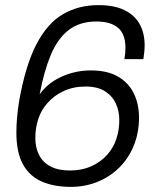

<svg xmlns="http://www.w3.org/2000/svg" viewBox="-20 -718 612 750"><path d="M257 12Q192 12 144 -8.5Q96 -29 70 -75.5Q44 -122 44 -200Q44 -227 46.5 -257.5Q49 -288 55 -325Q80 -464 122.5 -545.5Q165 -627 226 -662.5Q287 -698 364 -698Q427 -698 467 -678Q507 -658 526 -623Q545 -588 545 -541Q545 -528 543.5 -514.5Q542 -501 540 -487H466Q468 -499 469 -510Q470 -521 470 -531Q470 -585 441 -609.5Q412 -634 357 -634Q291 -634 248 -600.5Q205 -567 178.5 -503.5Q152 -440 135 -350Q159 -383 191.5 -403Q224 -423 260.5 -433Q297 -443 334 -443Q400 -443 441.5 -418.5Q483 -394 503 -352.5Q523 -311 523 -259Q523 -199 502.5 -149Q482 -99 445.5 -63Q409 -27 360.5 -7.5Q312 12 257 12ZM253 -52Q300 -52 337.5 -69Q375 -86 400 -115Q423 -141 434.5 -175.5Q446 -210 446 -249Q446 -284 432.5 -313.5Q419 -343 390 -361.5Q361 -380 314 -380Q267 -380 229 -362.5Q191 -345 165 -315Q142 -290 130 -254.5Q118 -219 118 -179Q118 -142 132.5 -113Q147 -84 177 -68Q207 -52 253 -52Z"/></svg>

Font: Archivo SemiBold Light
Style: Italic
Weight: 300
Italic angle: -10°
Version: Version 2.001